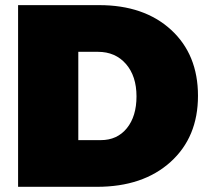

<svg xmlns="http://www.w3.org/2000/svg" viewBox="-20 -721 799 741"><path d="M49.8 0V-701.2H362.8Q536.1 -701.2 640.1 -606Q744.1 -510.7 744.1 -351.1Q744.1 -191.4 637.9 -95.7Q531.7 0 354 0ZM282.2 -180.2H369.1Q432.1 -180.2 469.5 -226.1Q506.8 -272 506.8 -349.1Q506.8 -427.2 466.1 -474.1Q425.3 -521 357.9 -521H282.2Z"/></svg>

Font: Trueno Black
Style: Regular
Weight: 900
Designer: Julieta Ulanovsky
Foundry: Julieta Ulanovsky
Version: Version 3.001b | FøM Fix